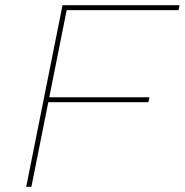

<svg xmlns="http://www.w3.org/2000/svg" viewBox="-20 -720 712 740"><path d="M165 -345H556L552 -326H161ZM101 0H81L221 -700H672L668 -681H237Z"/></svg>

Font: Montserrat Thin Thin
Style: Italic
Weight: 250
Italic angle: -11.3°
Version: Version 9.000